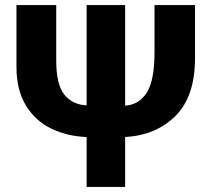

<svg xmlns="http://www.w3.org/2000/svg" viewBox="-20 -710 834 758"><path d="M750 -482Q750 -329 673 -252.5Q596 -176 474 -169V28H322V-169Q245 -172 182 -202.5Q119 -233 82 -294Q45 -355 45 -445V-690H202V-471Q202 -377 233.5 -337Q265 -297 322 -294V-690H474V-293Q528 -296 559 -343.5Q590 -391 590 -505V-690H750Z"/></svg>

Font: BM Euljiro oraeorae
Style: Regular
Weight: 400
Designer: Bongjin Kim; Bomjun Kim; Myungsoo Han; Hyesun Chae; Mikyoung Jeong; Wujin Sim; Minjae Kang; Suwha Jang;
Foundry: Sandoll Inc.
Version: Version 1.000;hotconv 1.0.109;makeexe 2.5.65596